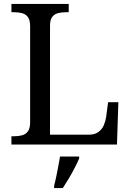

<svg xmlns="http://www.w3.org/2000/svg" viewBox="-20 -734 663 975"><path d="M38 0V-42H51Q74 -42 92.5 -47Q111 -52 122 -67.5Q133 -83 133 -114V-600Q133 -632 122 -647Q111 -662 92.5 -667Q74 -672 51 -672H38V-714H329V-672H316Q294 -672 275.5 -667.5Q257 -663 245.5 -648.5Q234 -634 234 -604V-50H431Q461 -50 479.5 -63.5Q498 -77 507 -98Q516 -119 519 -140L529 -215H581L574 0ZM255 208Q261 186 266 161Q271 136 276 110.5Q281 85 285 61H382V71Q373 92 359 119Q345 146 329 173Q313 200 299 221H255Z"/></svg>

Font: Noto Serif Georgian
Style: Regular
Weight: 400
Designer: Monotype Design Team, Akaki Razmadze
Foundry: Google LLC
Version: Version 2.002